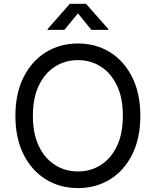

<svg xmlns="http://www.w3.org/2000/svg" viewBox="-20 -962 805 992"><path d="M382.8 9.8Q289.6 9.8 216.6 -35.4Q143.6 -80.6 101.6 -164.3Q59.6 -248 59.6 -363.3Q59.6 -479 101.6 -562.7Q143.6 -646.5 216.6 -691.9Q289.6 -737.3 382.8 -737.3Q476.1 -737.3 548.8 -691.9Q621.6 -646.5 663.3 -562.7Q705.1 -479 705.1 -363.3Q705.1 -248 663.3 -164.3Q621.6 -80.6 548.8 -35.4Q476.1 9.8 382.8 9.8ZM382.8 -76.2Q447.8 -76.2 500.2 -109.1Q552.7 -142.1 583.7 -206.3Q614.7 -270.5 614.7 -363.3Q614.7 -457 583.7 -521.2Q552.7 -585.4 500.2 -618.4Q447.8 -651.4 382.8 -651.4Q317.4 -651.4 264.6 -618.2Q211.9 -585 180.9 -520.8Q149.9 -456.5 149.9 -363.3Q149.9 -270.5 180.9 -206.5Q211.9 -142.6 264.6 -109.4Q317.4 -76.2 382.8 -76.2ZM312.5 -807.6H226.1V-812L340.8 -942.4H424.3L539.6 -812V-807.6H452.1L382.8 -893.1Z"/></svg>

Font: Adwaita Sans
Style: Regular
Weight: 400
Designer: Rasmus Andersson
Foundry: rsms
Version: Version 4.001;git-9221beed3